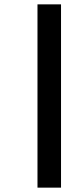

<svg xmlns="http://www.w3.org/2000/svg" viewBox="-20 -815 378 881"><path d="M152 46V-795H260V46Z"/></svg>

Font: Noto Sans Kannada UI Condensed SemiBold
Style: Regular
Weight: 600
Width: 3
Designer: Jelle Bosma - Monotype Design Team
Foundry: Monotype Imaging Inc.
Version: Version 2.005; ttfautohint (v1.8.4.7-5d5b)